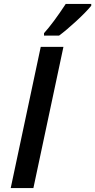

<svg xmlns="http://www.w3.org/2000/svg" viewBox="-20 -951 481 971"><path d="M34.2 0 186 -713.9H300.8L148.9 0ZM202.6 -783.2Q250 -835.9 312.5 -931.2H441.4V-921.9Q415 -889.6 364.3 -843Q313.5 -796.4 278.8 -771H202.6Z"/></svg>

Font: Open Sans Semibold
Style: Italic
Weight: 600
Italic angle: -12°
Foundry: Ascender Corporation
Version: Version 1.10